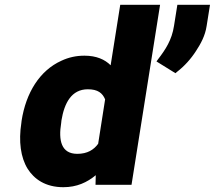

<svg xmlns="http://www.w3.org/2000/svg" viewBox="-20 -770 895 800"><path d="M69 -258C57 -181 66 -114 95 -67C122 -24 169 10 244 10C300 10 343 -10 379 -40L378 0H528L647 -750H481L441 -498C417 -522 382 -538 332 -538C297 -538 266 -531 236 -517C145 -476 88 -383 70 -267ZM235 -258 236 -268C248 -341 278 -398 346 -398C388 -398 407 -382 418 -356L389 -171C371 -146 344 -129 302 -129C235 -129 223 -185 235 -258ZM632 -514 711 -465 718 -471C748 -494 776 -525 797 -558C816 -587 835 -621 841 -662L855 -750H719L705 -662C696 -603 669 -563 640 -525Z"/></svg>

Font: Asimov Pro
Style: UltObl
Weight: 900
Designer: Google
Version: Version 2.000980; 2014